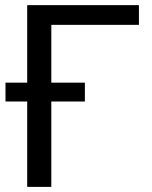

<svg xmlns="http://www.w3.org/2000/svg" viewBox="-20 -731 596 751"><path d="M312 -334H180.7V0H86.4V-334H1.5V-407.7H86.4V-710.9H523.4V-633.8H180.7V-407.7H312Z"/></svg>

Font: Roboto-ThirdPerson-AD3FC
Style: ThirdPerson-AD3FC
Weight: 400
Designer: Google
Version: Version 2.137; 2017